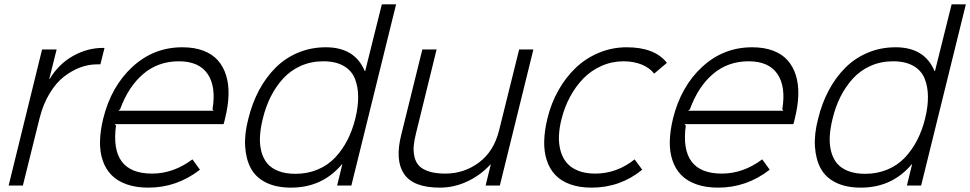

<svg xmlns="http://www.w3.org/2000/svg" viewBox="-20 -859 4492 889"><path d="M463.9 -637.2 444.8 -561H428.2Q390.1 -561 351.8 -546.9Q313.5 -532.7 276.6 -504.4Q239.7 -476.1 209.5 -426Q179.2 -376 163.1 -311L85.9 0H20L174.8 -629.9H242.2L208 -493.2H210Q252 -563 318.4 -600.1Q384.8 -637.2 457 -637.2Z M527.8 -346.2H969.2L963.9 -353Q981.4 -457 941.7 -516.1Q901.9 -575.2 808.1 -575.2Q712.4 -575.2 643.6 -516.8Q574.7 -458.5 536.1 -353ZM1022 -310.1Q1021 -303.2 1018.3 -294.4Q1015.6 -285.6 1015.1 -284.2H511.2L517.1 -277.8Q487.3 -55.2 684.1 -55.2Q782.7 -55.2 871.1 -121.1L905.8 -73.2Q798.8 9.8 667 9.8Q608.9 9.8 565.4 -5.9Q522 -21.5 495.1 -49.6Q468.3 -77.6 455.1 -117.4Q441.9 -157.2 443.1 -205.6Q444.3 -253.9 458 -310.1Q494.6 -458.5 593 -549.3Q691.4 -640.1 824.2 -640.1Q879.9 -640.1 921.6 -624.3Q963.4 -608.4 989 -579.3Q1014.6 -550.3 1027.1 -509.5Q1039.6 -468.8 1038.1 -418.5Q1036.6 -368.2 1022 -310.1Z M1625 -309.1Q1638.7 -364.3 1638.4 -410.6Q1638.2 -457 1623.3 -494.6Q1608.4 -532.2 1571.3 -553.7Q1534.2 -575.2 1477.1 -575.2Q1419.9 -575.2 1372.1 -553.7Q1324.2 -532.2 1290.3 -494.6Q1256.3 -457 1233.2 -410.6Q1210 -364.3 1196.8 -309.1Q1186 -265.6 1183.8 -228.3Q1181.6 -190.9 1189.9 -158.4Q1198.2 -126 1217 -103Q1235.8 -80.1 1269 -67.1Q1302.2 -54.2 1347.7 -54.2Q1403.8 -54.2 1450.9 -74Q1498 -93.8 1531.5 -129.2Q1564.9 -164.6 1588.1 -209.5Q1611.3 -254.4 1625 -309.1ZM1814 -838.9 1606.9 0H1541L1564.9 -98.1H1563Q1472.2 9.8 1327.6 9.8Q1259.3 9.8 1211.9 -13.7Q1164.6 -37.1 1141.8 -79.1Q1119.1 -121.1 1115.2 -179.9Q1111.3 -238.8 1129.9 -309.1Q1147.5 -381.3 1179.4 -441.2Q1211.4 -501 1256.1 -545.7Q1300.8 -590.3 1360.4 -615.2Q1419.9 -640.1 1488.8 -640.1Q1623 -640.1 1668.9 -529.8H1670.9L1748 -838.9Z M2449.7 -629.9 2294.4 0H2228.5L2252.4 -97.2H2250.5Q2204.1 -46.9 2143.1 -18.6Q2082 9.8 2016.6 9.8Q1893.6 9.8 1850.8 -53.7Q1808.1 -117.2 1837.9 -234.9L1935.5 -629.9H2001.5L1905.8 -240.2Q1897.5 -207.5 1895.5 -181.9Q1893.6 -156.2 1899.4 -131.6Q1905.3 -106.9 1920.9 -90.8Q1936.5 -74.7 1966.8 -64.9Q1997.1 -55.2 2041.5 -55.2Q2128.9 -55.2 2197.8 -106.7Q2266.6 -158.2 2290.5 -253.9L2383.8 -629.9Z M2918.5 -121.1 2953.6 -73.2Q2852.1 9.8 2718.8 9.8Q2662.1 9.8 2619.4 -5.9Q2576.7 -21.5 2550.5 -49.6Q2524.4 -77.6 2511.5 -117.4Q2498.5 -157.2 2499.8 -205.6Q2501 -253.9 2514.6 -310.1Q2531.7 -380.9 2565.9 -441.4Q2600.1 -502 2647 -546.1Q2693.8 -590.3 2754.4 -615.2Q2814.9 -640.1 2881.8 -640.1Q3011.7 -640.1 3067.9 -567.9L3008.8 -518.1Q2987.8 -545.4 2950.7 -560.3Q2913.6 -575.2 2865.7 -575.2Q2811 -574.7 2763.2 -553Q2715.3 -531.2 2679.9 -494.4Q2644.5 -457.5 2619.4 -410.6Q2594.2 -363.8 2580.6 -310.1Q2569.8 -268.6 2568.1 -231.7Q2566.4 -194.8 2575.2 -162.1Q2584 -129.4 2603.3 -106Q2622.6 -82.5 2656.2 -68.8Q2689.9 -55.2 2735.8 -55.2Q2835.9 -55.2 2918.5 -121.1Z M3166 -346.2H3607.4L3602.1 -353Q3619.6 -457 3579.8 -516.1Q3540 -575.2 3446.3 -575.2Q3350.6 -575.2 3281.7 -516.8Q3212.9 -458.5 3174.3 -353ZM3660.2 -310.1Q3659.2 -303.2 3656.5 -294.4Q3653.8 -285.6 3653.3 -284.2H3149.4L3155.3 -277.8Q3125.5 -55.2 3322.3 -55.2Q3420.9 -55.2 3509.3 -121.1L3543.9 -73.2Q3437 9.8 3305.2 9.8Q3247.1 9.8 3203.6 -5.9Q3160.2 -21.5 3133.3 -49.6Q3106.4 -77.6 3093.3 -117.4Q3080.1 -157.2 3081.3 -205.6Q3082.5 -253.9 3096.2 -310.1Q3132.8 -458.5 3231.2 -549.3Q3329.6 -640.1 3462.4 -640.1Q3518.1 -640.1 3559.8 -624.3Q3601.6 -608.4 3627.2 -579.3Q3652.8 -550.3 3665.3 -509.5Q3677.7 -468.8 3676.3 -418.5Q3674.8 -368.2 3660.2 -310.1Z M4263.2 -309.1Q4276.9 -364.3 4276.6 -410.6Q4276.4 -457 4261.5 -494.6Q4246.6 -532.2 4209.5 -553.7Q4172.4 -575.2 4115.2 -575.2Q4058.1 -575.2 4010.3 -553.7Q3962.4 -532.2 3928.5 -494.6Q3894.5 -457 3871.3 -410.6Q3848.1 -364.3 3835 -309.1Q3824.2 -265.6 3822 -228.3Q3819.8 -190.9 3828.1 -158.4Q3836.4 -126 3855.2 -103Q3874 -80.1 3907.2 -67.1Q3940.4 -54.2 3985.8 -54.2Q4042 -54.2 4089.1 -74Q4136.2 -93.8 4169.7 -129.2Q4203.1 -164.6 4226.3 -209.5Q4249.5 -254.4 4263.2 -309.1ZM4452.1 -838.9 4245.1 0H4179.2L4203.1 -98.1H4201.2Q4110.4 9.8 3965.8 9.8Q3897.5 9.8 3850.1 -13.7Q3802.7 -37.1 3780 -79.1Q3757.3 -121.1 3753.4 -179.9Q3749.5 -238.8 3768.1 -309.1Q3785.6 -381.3 3817.6 -441.2Q3849.6 -501 3894.3 -545.7Q3939 -590.3 3998.5 -615.2Q4058.1 -640.1 4127 -640.1Q4261.2 -640.1 4307.1 -529.8H4309.1L4386.2 -838.9Z"/></svg>

Font: Sinkin Sans 300 Light Italic
Style: Regular
Weight: 300
Italic angle: -112°
Designer: Keith Bates
Foundry: K-Type
Version: Sinkin Sans (version 1.0)  by Keith Bates   •   © 2014   www